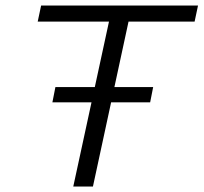

<svg xmlns="http://www.w3.org/2000/svg" viewBox="-20 -678 740 698"><path d="M246.4 0 388.9 -658H459.9L317.9 0ZM117.1 -599.5 129.5 -658H699.9L687.5 -599.5ZM170.5 -306.1 181.4 -361.4H536.8L525.9 -306.1Z"/></svg>

Font: Ysabeau
Style: Bold Italic
Weight: 700
Italic angle: -12°
Designer: Christian Thalmann (Catharsis Fonts)
Version: Version 2.002